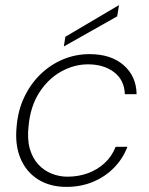

<svg xmlns="http://www.w3.org/2000/svg" viewBox="-20 -720 583 752"><path d="M240 12Q176 12 129.5 -17Q83 -46 60.5 -99Q38 -152 45 -223Q50 -287 75 -339.5Q100 -392 139 -429.5Q178 -467 227 -487.5Q276 -508 331 -508Q415 -508 464.5 -464.5Q514 -421 515 -351H469Q467 -407 426.5 -437.5Q386 -468 325 -468Q270 -468 219 -439.5Q168 -411 133.5 -357Q99 -303 92 -227Q86 -176 96.5 -138.5Q107 -101 129.5 -76.5Q152 -52 182 -40Q212 -28 244 -28Q287 -28 324 -41.5Q361 -55 389.5 -81Q418 -107 433 -145H479Q462 -100 428 -64.5Q394 -29 346 -8.5Q298 12 240 12ZM230 -538 236 -576 446 -700 439 -656Z"/></svg>

Font: DM Sans 24pt ExtraLight
Style: Italic
Weight: 250
Italic angle: -10°
Designer: Colophon Foundry, Jonny Pinhorn
Foundry: Colophon Foundry
Version: Version 4.004;gftools[0.9.30]